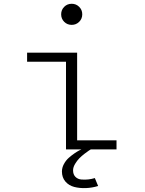

<svg xmlns="http://www.w3.org/2000/svg" viewBox="-20 -772 750 992"><path d="M350.5 -643.5Q327.5 -643.5 311.8 -659.2Q296 -675 296 -698Q296 -721 311.8 -736.8Q327.5 -752.5 350.5 -752.5Q373 -752.5 389 -736.8Q405 -721 405 -698Q405 -675 389 -659.2Q373 -643.5 350.5 -643.5ZM378.5 -47H582V0H449Q445.5 2 439.2 6Q433 10 417.2 22Q401.5 34 389.5 46.2Q377.5 58.5 367.5 75.5Q357.5 92.5 357.5 108Q357.5 129.5 369.8 141.8Q382 154 400.8 155.5Q419.5 157 436.8 155Q454 153 470 148L487 189Q456 198.5 423.8 199.8Q391.5 201 363.5 193.8Q335.5 186.5 317.8 165.8Q300 145 300 114Q300 94.5 310.2 75.5Q320.5 56.5 335.2 43.5Q350 30.5 365 20.2Q380 10 390 5L400.5 0H321V-453H120V-500H378.5Z"/></svg>

Font: League Mono UltraLight
Style: Regular
Weight: 200
Width: 6
Designer: Tyler Finck
Foundry: The League of Moveable Type / Tyler Finck
Version: Version 2.210